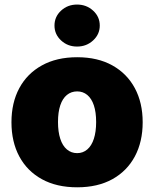

<svg xmlns="http://www.w3.org/2000/svg" viewBox="-20 -796 663 826"><path d="M312 9.8Q223.6 9.8 160.2 -25.1Q96.7 -60.1 63 -123Q29.3 -186 29.3 -270Q29.3 -354 63 -416.7Q96.7 -479.5 160.2 -514.6Q223.6 -549.8 312 -549.8Q400.4 -549.8 463.4 -514.6Q526.4 -479.5 560.1 -416.7Q593.8 -354 593.8 -270Q593.8 -186 560.1 -123Q526.4 -60.1 463.4 -25.1Q400.4 9.8 312 9.8ZM312 -137.2Q336.9 -137.2 355.5 -153.1Q374 -168.9 383.8 -199Q393.6 -229 393.6 -271Q393.6 -313.5 383.8 -342.8Q374 -372.1 355.5 -387.5Q336.9 -402.8 312 -402.8Q286.6 -402.8 267.8 -387.5Q249 -372.1 239.3 -342.8Q229.5 -313.5 229.5 -271Q229.5 -229 239.3 -199Q249 -168.9 267.8 -153.1Q286.6 -137.2 312 -137.2ZM311.5 -595.7Q271 -595.7 242.7 -622.1Q214.4 -648.4 214.4 -686Q214.4 -724.1 242.7 -750.2Q271 -776.4 311.5 -776.4Q352.1 -776.4 380.6 -750.2Q409.2 -724.1 409.2 -686Q409.2 -648.4 380.6 -622.1Q352.1 -595.7 311.5 -595.7Z"/></svg>

Font: Inter 16pt Black
Style: Regular
Weight: 900
Version: Version 4.001;git-66647c0bb